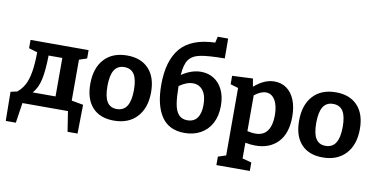

<svg xmlns="http://www.w3.org/2000/svg" viewBox="-93 -1107 3172 1612"><g transform="rotate(10 1493.0 -301.5)"><path d="M531 -92 631 -74 627 172H542L515 0H127L101 172H15L12 -76L67 -88Q104 -118 127 -160Q150 -202 162 -269.5Q174 -337 175 -441L102 -463V-534H597V-463L531 -441ZM391 -103V-431H274Q272 -302 255 -225Q238 -148 196 -103Z M1175 -277Q1175 -142 1103.5 -65Q1032 12 907 12Q789 12 724.5 -58Q660 -128 660 -257Q660 -393 730 -469.5Q800 -546 925 -546Q1043 -546 1109 -475.5Q1175 -405 1175 -277ZM805 -264Q805 -173 832 -130.5Q859 -88 914 -88Q973 -88 1001.5 -133.5Q1030 -179 1030 -270Q1030 -361 1002.5 -403.5Q975 -446 918 -446Q861 -446 833 -401.5Q805 -357 805 -264Z M1772 -266Q1772 -179 1738.5 -116.5Q1705 -54 1645.5 -21.5Q1586 11 1509 11Q1376 11 1312 -85Q1248 -181 1248 -354Q1248 -560 1339 -667Q1430 -774 1633 -781L1645 -833H1734L1735 -664Q1594 -663 1527.5 -649.5Q1461 -636 1431 -595Q1401 -554 1395 -463Q1478 -519 1560 -519Q1620 -519 1668 -489.5Q1716 -460 1744 -403Q1772 -346 1772 -266ZM1627 -248Q1627 -328 1595 -370Q1563 -412 1510 -412Q1454 -412 1393 -368Q1394 -275 1403.5 -217.5Q1413 -160 1439.5 -129Q1466 -98 1515 -98Q1570 -98 1598.5 -137Q1627 -176 1627 -248Z M2378 -280Q2378 -138 2307 -63Q2236 12 2114 12Q2073 12 2028 3V137L2106 158V230H1821V158L1888 136V-439L1821 -459V-531L1997 -539L2009 -471Q2053 -509 2095 -527.5Q2137 -546 2181 -546Q2239 -546 2283.5 -515Q2328 -484 2353 -424Q2378 -364 2378 -280ZM2232 -266Q2232 -348 2203.5 -395.5Q2175 -443 2126 -443Q2081 -443 2028 -401V-96Q2065 -87 2096 -87Q2165 -87 2198.5 -133.5Q2232 -180 2232 -266Z M2955 -277Q2955 -142 2883.5 -65Q2812 12 2687 12Q2569 12 2504.5 -58Q2440 -128 2440 -257Q2440 -393 2510 -469.5Q2580 -546 2705 -546Q2823 -546 2889 -475.5Q2955 -405 2955 -277ZM2585 -264Q2585 -173 2612 -130.5Q2639 -88 2694 -88Q2753 -88 2781.5 -133.5Q2810 -179 2810 -270Q2810 -361 2782.5 -403.5Q2755 -446 2698 -446Q2641 -446 2613 -401.5Q2585 -357 2585 -264Z"/></g></svg>

Font: Bitter Pro
Style: Bold
Weight: 700
Designer: Sol Matas, and Bitter project Authors
Foundry: Sol Matas
Version: Version 1.010